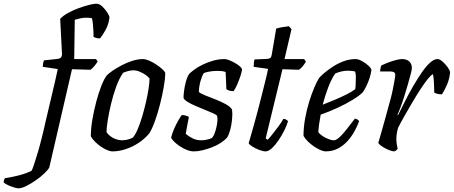

<svg xmlns="http://www.w3.org/2000/svg" viewBox="-183 -820 2458 1040"><path d="M-83 200Q-90 200 -101 197Q-112 194 -125 189Q-138 184 -148 178.5Q-158 173 -163 168Q-163 160 -160.5 153.5Q-158 147 -156 145Q-120 140 -81 130Q-42 120 -12 105Q-6 94 1 72Q8 50 17 21.5Q26 -7 34.5 -39.5Q43 -72 51 -104.5Q59 -137 65 -166Q82 -240 98 -306Q114 -372 130 -446L49 -458Q49 -470 51 -479.5Q53 -489 55 -493L130 -501Q141 -503 146 -507.5Q151 -512 153 -524L143 -718Q159 -735 186 -750Q213 -765 243.5 -776Q274 -787 300 -793.5Q326 -800 339 -800Q355 -800 371 -785Q387 -770 398 -752.5Q409 -735 410 -726Q406 -690 390.5 -661Q375 -632 359 -612Q345 -612 336 -615Q327 -618 323 -622Q324 -632 323 -651.5Q322 -671 320 -691.5Q318 -712 315 -721Q308 -723 299.5 -723.5Q291 -724 283 -724Q266 -724 251.5 -720.5Q237 -717 222 -713L219 -500H337L346 -487Q339 -475 327.5 -461.5Q316 -448 307 -442L207 -445L84 87Q78 99 58.5 118Q39 137 12.5 155.5Q-14 174 -39.5 187Q-65 200 -83 200Z M427 0Q414 0 397.5 -7Q381 -14 363.5 -26Q346 -38 331.5 -52.5Q317 -67 309 -82Q309 -124 317.5 -173Q326 -222 338.5 -269.5Q351 -317 366 -355Q381 -393 395 -411Q405 -422 427 -437Q449 -452 476.5 -466.5Q504 -481 534 -490.5Q564 -500 591 -500Q605 -500 624 -492Q643 -484 662 -471.5Q681 -459 695 -446.5Q709 -434 712 -425Q712 -394 704 -348.5Q696 -303 683.5 -254Q671 -205 656 -163.5Q641 -122 626 -98Q600 -67 567 -45.5Q534 -24 497.5 -12Q461 0 427 0ZM478 -60Q486 -60 496 -61.5Q506 -63 517 -66.5Q528 -70 537 -75Q550 -90 563 -120.5Q576 -151 587.5 -190Q599 -229 608 -268.5Q617 -308 622 -341.5Q627 -375 627 -395Q617 -407 602.5 -416.5Q588 -426 572 -432.5Q556 -439 539 -439Q526 -439 512.5 -435.5Q499 -432 484 -426Q462 -394 446 -349.5Q430 -305 418.5 -257Q407 -209 400.5 -168Q394 -127 394 -104Q402 -92 415 -82Q428 -72 445 -66Q462 -60 478 -60Z M866 0Q849 0 829 -8Q809 -16 791 -28Q773 -40 760 -53Q747 -66 744 -75Q750 -100 761.5 -125.5Q773 -151 784.5 -170.5Q796 -190 802 -197Q809 -197 816.5 -195.5Q824 -194 830.5 -191.5Q837 -189 840 -186Q837 -170 832.5 -146.5Q828 -123 823 -95Q838 -82 859.5 -71Q881 -60 907 -60Q921 -60 937 -63.5Q953 -67 964 -72Q972 -79 978 -94Q984 -109 988.5 -127.5Q993 -146 994.5 -163.5Q996 -181 993 -192Q991 -198 972.5 -206Q954 -214 928.5 -224.5Q903 -235 877 -246Q851 -257 832.5 -268.5Q814 -280 811 -290Q811 -303 814 -327.5Q817 -352 824 -378Q831 -404 842 -420Q850 -428 867.5 -441.5Q885 -455 911 -468Q937 -481 968.5 -490.5Q1000 -500 1033 -500Q1043 -500 1058.5 -494Q1074 -488 1090.5 -478.5Q1107 -469 1117.5 -459.5Q1128 -450 1128 -444Q1128 -436 1120.5 -412Q1113 -388 1102.5 -363.5Q1092 -339 1082 -326Q1074 -326 1066 -327.5Q1058 -329 1051.5 -332Q1045 -335 1043 -337Q1043 -350 1042 -367Q1041 -384 1040.5 -401Q1040 -418 1039 -430Q1029 -434 1016.5 -435Q1004 -436 994 -436Q971 -436 949.5 -432Q928 -428 921 -424Q911 -409 903 -380.5Q895 -352 894 -322Q904 -313 929.5 -303Q955 -293 985.5 -281Q1016 -269 1041 -255Q1066 -241 1074 -226Q1077 -203 1074 -173Q1071 -143 1064 -116.5Q1057 -90 1047 -75Q1034 -60 1012.5 -46Q991 -32 965 -22Q939 -12 913.5 -6Q888 0 866 0Z M1255 0Q1242 0 1221 -8Q1200 -16 1183.5 -26.5Q1167 -37 1164 -44Q1178 -92 1191.5 -140Q1205 -188 1217 -234Q1229 -280 1239 -320.5Q1249 -361 1257 -393Q1265 -425 1269 -447L1191 -458Q1191 -471 1192.5 -482.5Q1194 -494 1196 -498L1265 -501Q1276 -502 1281.5 -506.5Q1287 -511 1289 -524L1313 -665Q1324 -669 1344 -672.5Q1364 -676 1382 -678L1396 -662L1358 -500H1464L1474 -487Q1468 -475 1457.5 -462Q1447 -449 1436 -442L1347 -445L1256 -70L1267 -63Q1276 -72 1292 -92Q1308 -112 1325 -135Q1342 -158 1352 -176Q1361 -176 1368 -171.5Q1375 -167 1377 -163Q1371 -142 1357.5 -114.5Q1344 -87 1326 -60.5Q1308 -34 1289.5 -17Q1271 0 1255 0Z M1580 0Q1570 0 1553.5 -7Q1537 -14 1519 -26Q1501 -38 1485.5 -53Q1470 -68 1461 -84Q1461 -129 1469.5 -177Q1478 -225 1491.5 -268.5Q1505 -312 1519.5 -346Q1534 -380 1545 -397Q1554 -408 1574 -425Q1594 -442 1621 -459.5Q1648 -477 1679 -488.5Q1710 -500 1743 -500Q1758 -500 1778 -489Q1798 -478 1813 -464Q1828 -450 1829 -441Q1826 -419 1818.5 -396Q1811 -373 1801 -353Q1791 -333 1782 -320Q1764 -302 1727.5 -279.5Q1691 -257 1645.5 -236Q1600 -215 1554 -199Q1548 -167 1545 -144Q1542 -121 1541 -105Q1548 -94 1563 -84Q1578 -74 1595.5 -67Q1613 -60 1625 -60Q1634 -60 1644 -67Q1654 -74 1667.5 -88Q1681 -102 1698 -124Q1715 -146 1739 -177Q1747 -177 1753.5 -172.5Q1760 -168 1762 -163Q1753 -138 1737.5 -109.5Q1722 -81 1699.5 -56Q1677 -31 1647.5 -15.5Q1618 0 1580 0ZM1565 -253Q1599 -266 1632 -280Q1665 -294 1694 -308.5Q1723 -323 1741 -337Q1743 -348 1743.5 -360Q1744 -372 1744 -382Q1745 -396 1744.5 -409Q1744 -422 1740 -433Q1731 -435 1721.5 -436Q1712 -437 1702 -437Q1684 -437 1666.5 -433Q1649 -429 1633 -422Q1611 -390 1594 -344.5Q1577 -299 1565 -253Z M1953 0Q1944 0 1930 -5Q1916 -10 1902 -17.5Q1888 -25 1878 -33Q1868 -41 1866 -46Q1871 -61 1880 -94Q1889 -127 1902 -172Q1915 -217 1928 -267Q1937 -298 1943.5 -329.5Q1950 -361 1954 -384Q1958 -407 1958 -414Q1958 -425 1950.5 -429Q1943 -433 1930 -433H1876Q1876 -441 1878 -450Q1880 -459 1882 -465Q1898 -473 1919 -481Q1940 -489 1960.5 -494.5Q1981 -500 1994 -500Q2020 -500 2034 -487Q2048 -474 2048 -451Q2048 -442 2041.5 -418Q2035 -394 2026 -362Q2017 -330 2006.5 -297Q1996 -264 1986 -237.5Q1976 -211 1970 -199L1973 -196Q1990 -230 2010.5 -271Q2031 -312 2054.5 -352.5Q2078 -393 2101 -426.5Q2124 -460 2146 -480Q2168 -500 2186 -500Q2197 -500 2208.5 -491Q2220 -482 2230.5 -470Q2241 -458 2248 -446Q2255 -434 2255 -428Q2252 -394 2239 -363Q2226 -332 2211 -309Q2197 -309 2185.5 -312Q2174 -315 2169 -319Q2169 -329 2168.5 -348Q2168 -367 2166.5 -387Q2165 -407 2162 -418Q2154 -416 2136.5 -395Q2119 -374 2097 -340.5Q2075 -307 2052 -268Q2029 -229 2008 -192Q1987 -155 1973 -127Q1969 -113 1966.5 -98Q1964 -83 1964 -67Q1964 -53 1966 -39.5Q1968 -26 1971 -15Q1970 -12 1965.5 -7.5Q1961 -3 1953 0Z"/></svg>

Font: Texturina Medium 12pt
Style: Italic
Weight: 400
Italic angle: -11°
Version: Version 1.002